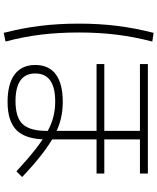

<svg xmlns="http://www.w3.org/2000/svg" viewBox="74 -879 852 1040"><g transform="rotate(90 500.0 -359.0)"><path d="M532 26Q434 26 383 -12.5Q332 -51 332 -124Q332 -198 383 -235.5Q434 -273 532 -273Q580 -273 624 -262.5Q668 -252 714 -227.5Q760 -203 815 -160.5Q870 -118 939 -53L908 -22Q842 -83 790.5 -123.5Q739 -164 696 -188Q653 -212 613 -222Q573 -232 530 -232Q378 -232 378 -124Q378 -17 528 -17Q616 -17 652.5 -56Q689 -95 689 -186V-691H327V-734H920V-691H735V-184Q735 -74 686.5 -24Q638 26 532 26ZM327 -456V-498H920V-456ZM158 47Q132 -54 120 -151.5Q108 -249 108 -360Q108 -470 120 -566.5Q132 -663 158 -765L205 -758Q179 -657 167.5 -562Q156 -467 156 -360Q156 -251 167.5 -156Q179 -61 205 37Z"/></g></svg>

Font: M PLUS 1 Light
Style: Regular
Weight: 300
Designer: Coji Morishita
Foundry: UNDERFOREST DESIGN
Version: Version 1.001